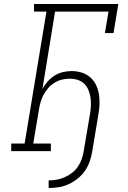

<svg xmlns="http://www.w3.org/2000/svg" viewBox="-20 -755 640 959"><path d="M223 184V146Q243 146 263 142.5Q283 139 302.5 130.5Q322 122 339.5 108.5Q357 95 369 77.5Q381 60 388 40Q395 20 398 0L430 -188Q433 -208 434 -228.5Q435 -249 432 -268.5Q429 -288 421.5 -306Q414 -324 400.5 -337Q387 -350 368 -356Q349 -362 328 -362Q309 -362 290 -357.5Q271 -353 253.5 -342.5Q236 -332 222.5 -317Q209 -302 199 -284Q189 -266 183.5 -247.5Q178 -229 175 -210L146 -38H234V0H36V-38H103L212 -697H150V-735H571L547 -590H504L522 -697H255L192 -311Q203 -331 218.5 -348.5Q234 -366 253.5 -378Q273 -390 295 -395Q317 -400 338 -400Q364 -400 388 -392.5Q412 -385 430.5 -369Q449 -353 459.5 -331Q470 -309 474 -284.5Q478 -260 477 -233.5Q476 -207 471 -181L441 0Q437 25 428.5 50Q420 75 405 97Q390 119 368.5 136.5Q347 154 323 165Q299 176 273.5 180Q248 184 223 184Z"/></svg>

Font: Iosevka Slab XLtEx
Style: Italic
Weight: 200
Width: 7
Italic angle: -9°
Monospace: yes
Designer: Belleve Invis
Foundry: Belleve Invis
Version: Version 11.1.0; ttfautohint (v1.8.3)